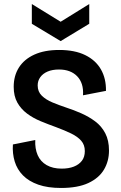

<svg xmlns="http://www.w3.org/2000/svg" viewBox="-20 -920 600 953"><path d="M283 13Q217 13 170 -3.5Q123 -20 94 -49.5Q65 -79 53 -118.5Q41 -158 44 -203L155 -225Q153 -182 167 -150Q181 -118 211.5 -100.5Q242 -83 286 -83Q321 -83 346.5 -93Q372 -103 386.5 -122Q401 -141 401 -170Q401 -201 383 -221.5Q365 -242 333 -257.5Q301 -273 258 -289Q219 -303 181.5 -318.5Q144 -334 114 -356.5Q84 -379 66 -411Q48 -443 48 -489Q48 -544 74 -585Q100 -626 150.5 -649Q201 -672 274 -672Q351 -672 403 -646.5Q455 -621 481 -575.5Q507 -530 506 -469L392 -447Q394 -478 386.5 -501.5Q379 -525 363 -541.5Q347 -558 324.5 -566.5Q302 -575 273 -575Q240 -575 216.5 -565Q193 -555 180 -537Q167 -519 167 -496Q167 -465 187.5 -445Q208 -425 240.5 -411.5Q273 -398 309 -386Q346 -374 383.5 -357.5Q421 -341 452.5 -317.5Q484 -294 502.5 -258.5Q521 -223 521 -173Q521 -120 496 -78Q471 -36 418.5 -11.5Q366 13 283 13ZM138 -900 281 -812 423 -900V-802L281 -716L138 -802Z"/></svg>

Font: Bricolage Grotesque SemiCondensed SemiBold
Style: Regular
Weight: 600
Width: 4
Designer: Mathieu Triay
Foundry: Atelier Triay
Version: Version 1.001;gftools[0.9.33.dev8+g029e19f]